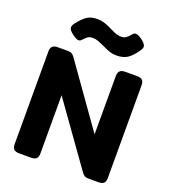

<svg xmlns="http://www.w3.org/2000/svg" viewBox="-162 -1038 1023 1156"><g transform="rotate(20 349.5 -460.5)"><path d="M350 -782Q326 -793 309.5 -799Q293 -805 276 -805Q257 -805 245.5 -798Q234 -791 218 -773Q209 -762 198 -762Q183 -762 154 -785Q129 -804 129 -820Q129 -832 141 -848Q169 -885 195 -903Q221 -921 259 -921Q288 -921 311 -913.5Q334 -906 363 -891Q385 -880 400 -875Q415 -870 430 -870Q449 -870 461 -877.5Q473 -885 489 -905Q498 -917 511 -917Q527 -917 554 -896Q581 -875 581 -859Q581 -848 569 -831Q541 -790 513.5 -772Q486 -754 443 -754Q420 -754 399 -761Q378 -768 350 -782ZM51 -43V-637Q51 -659 61.5 -669.5Q72 -680 97 -680H159Q176 -680 184.5 -675.5Q193 -671 203 -658L483 -263V-636Q483 -658 493.5 -669Q504 -680 528 -680H603Q628 -680 638 -669.5Q648 -659 648 -636V-43Q648 -21 638 -10.5Q628 0 603 0H540Q524 0 515.5 -4.5Q507 -9 497 -22L216 -416V-43Q216 -21 206 -10.5Q196 0 171 0H96Q72 0 61.5 -10.5Q51 -21 51 -43Z"/></g></svg>

Font: Mitr Medium
Style: Regular
Weight: 500
Designer: Thanarat Vachiruckul
Foundry: Cadson Demak
Version: Version 1.002